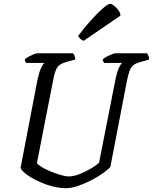

<svg xmlns="http://www.w3.org/2000/svg" viewBox="-20 -982 798 1002"><path d="M324.9 0Q293 0 259.8 -7.9Q226.6 -15.8 196 -28.9Q165.3 -42.1 140.9 -56.7Q116.5 -71.4 102.3 -85.2Q88.1 -99 87.9 -109L177 -573Q184.8 -607.5 194.9 -628.4Q205.1 -649.4 211.9 -653.6H116.8Q115 -655.6 112.2 -660.5Q109.3 -665.4 109.3 -672.4Q115.8 -678.9 129.1 -686.1Q142.4 -693.2 155.6 -698.6Q168.9 -704 174.9 -704H361Q364.5 -700.2 368.6 -691.7Q372.7 -683.1 372.5 -671.4L325.6 -658.4Q295.1 -650.1 281.4 -633.5Q267.8 -616.8 259 -572.1L172.8 -131.3Q178.5 -122 198.2 -110Q217.9 -98 244.8 -87Q271.7 -76 297.2 -68.7Q322.7 -61.3 339.9 -61.3Q364.4 -61.3 396.5 -74Q428.6 -86.8 457 -104Q485.4 -121.1 496.8 -132.1L583.7 -573Q591.7 -610.3 601.4 -629.8Q611 -649.4 617.8 -653.6H523.8Q522 -655.6 519.1 -660.5Q516.2 -665.4 516.2 -672.4Q523.2 -679.1 536.9 -686.3Q550.5 -693.5 563.7 -698.7Q576.9 -704 581.6 -704H747.5Q750.3 -700 754.3 -691.8Q758.3 -683.6 758.3 -671.4L709.4 -657.4Q688.5 -651.6 676.3 -641.8Q664 -632 657 -614.2Q650 -596.3 643 -563.3L556.1 -111.6Q545.7 -98.4 519.1 -79.3Q492.5 -60.3 457.7 -42.1Q422.9 -23.9 387.8 -11.9Q352.7 0 324.9 0ZM416.4 -768.8Q407.3 -771.8 398.5 -780Q389.7 -788.3 388 -794.9Q425.2 -844.2 459.5 -881.6Q493.7 -919 519.4 -940.6Q545 -962.1 554.6 -962.1Q562.4 -962.1 574.9 -952.6Q587.5 -943 597.7 -929.1Q608 -915.2 608.8 -900.6Z"/></svg>

Font: Texturina Medium
Style: Italic
Weight: 500
Italic angle: -11°
Designer: Guillermo Torres Carreño
Foundry: Omnibus-Type
Version: Version 1.002